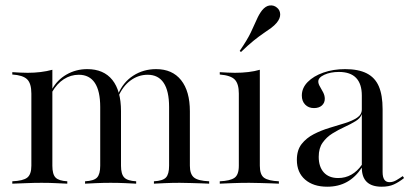

<svg xmlns="http://www.w3.org/2000/svg" viewBox="-20 -684 1530 715"><path d="M553.2 0V-8.9Q586.3 -10.5 598 -23Q609.7 -35.5 609.7 -66.9V-285.5Q609.7 -345.2 589.5 -375.4Q569.4 -405.6 529.8 -405.6Q495.2 -405.6 466.1 -384.3Q437.1 -362.9 420.2 -323.4L419.4 -332.3Q437.9 -377.4 475.8 -402Q513.7 -426.6 561.3 -426.6Q621.8 -426.6 654.4 -385.5Q687.1 -344.4 687.1 -269.4V-66.9Q687.1 -35.5 702.4 -23Q717.7 -10.5 758.9 -8.9V0Q748.4 -0.8 730.2 -1.2Q712.1 -1.6 690.7 -2.4Q669.4 -3.2 649.2 -3.2Q621 -3.2 594 -2Q566.9 -0.8 553.2 0ZM25.8 0V-8.9Q66.1 -10.5 81.5 -22.6Q96.8 -34.7 96.8 -66.9V-335.5Q96.8 -373.4 81 -388.7Q65.3 -404 25.8 -406.5V-415.3Q40.3 -414.5 54 -413.7Q67.7 -412.9 83.1 -412.9Q108.1 -412.9 131 -415.7Q154 -418.5 175 -424.2V-66.9Q175 -34.7 187.1 -22.6Q199.2 -10.5 230.6 -8.9V0Q211.3 -0.8 186.7 -2Q162.1 -3.2 134.7 -3.2Q107.3 -3.2 79 -2Q50.8 -0.8 25.8 0ZM296.8 0V-8.9Q329.8 -10.5 341.5 -23Q353.2 -35.5 353.2 -66.9V-285.5Q353.2 -345.2 333.1 -375.4Q312.9 -405.6 273.4 -405.6Q243.5 -405.6 217.7 -389.1Q191.9 -372.6 173.4 -340.3V-350.8Q192.7 -386.3 227.8 -406.5Q262.9 -426.6 304.8 -426.6Q366.1 -426.6 398.4 -386.3Q430.6 -346 430.6 -270.2V-66.9Q430.6 -35.5 442.7 -23Q454.8 -10.5 487.1 -8.9V0Q474.2 -0.8 446.8 -2Q419.4 -3.2 391.9 -3.2Q365.3 -3.2 337.9 -2Q310.5 -0.8 296.8 0Z M798.4 0V-8.9Q837.1 -10.5 853.2 -21.8Q869.4 -33.1 869.4 -66.9V-335.5Q869.4 -371.8 854.4 -387.5Q839.5 -403.2 798.4 -406.5V-415.3Q812.1 -414.5 826.6 -413.7Q841.1 -412.9 854.8 -412.9Q881.5 -412.9 904.8 -415.7Q928.2 -418.5 947.6 -424.2V-66.9Q947.6 -33.1 963.7 -21.8Q979.8 -10.5 1018.5 -8.9V0Q1008.1 -0.8 990.3 -1.2Q972.6 -1.6 950.8 -2.4Q929 -3.2 908.1 -3.2Q877.4 -3.2 845.6 -2Q813.7 -0.8 798.4 0ZM877.4 -490.3 872.6 -494.4Q900.8 -535.5 914.1 -563.3Q927.4 -591.1 935.9 -610.9Q944.4 -630.6 955.6 -645.2Q969.4 -662.1 984.7 -663.7Q1000 -665.3 1011.3 -655.6Q1022.6 -646.8 1023.4 -631.5Q1024.2 -616.1 1010.5 -599.2Q1001.6 -588.7 989.5 -579.8Q977.4 -571 961.3 -560.1Q945.2 -549.2 924.6 -532.7Q904 -516.1 877.4 -490.3Z M1198.4 11.3Q1146.8 11.3 1116.1 -15.3Q1085.5 -41.9 1085.5 -88.7Q1085.5 -125 1103.2 -147.6Q1121 -170.2 1148.4 -184.3Q1175.8 -198.4 1206.5 -207.7Q1237.1 -216.9 1264.5 -225.4Q1291.9 -233.9 1309.7 -245.6Q1327.4 -257.3 1327.4 -276.6V-328.2Q1327.4 -371.8 1306 -394Q1284.7 -416.1 1241.9 -416.1Q1210.5 -416.1 1187.9 -405.6Q1165.3 -395.2 1165.3 -380.6Q1165.3 -371.8 1171.4 -361.7Q1177.4 -351.6 1183.5 -339.9Q1189.5 -328.2 1189.5 -316.1Q1189.5 -300.8 1178.6 -291.1Q1167.7 -281.5 1149.2 -281.5Q1129 -281.5 1116.5 -294.4Q1104 -307.3 1104 -328.2Q1104 -356.5 1125.8 -378.6Q1147.6 -400.8 1184.3 -413.7Q1221 -426.6 1265.3 -426.6Q1314.5 -426.6 1345.6 -410.9Q1376.6 -395.2 1390.7 -362.5Q1404.8 -329.8 1404.8 -277.4V-43.5Q1404.8 -24.2 1411.3 -14.9Q1417.7 -5.6 1430.6 -5.6Q1443.5 -5.6 1456 -12.9Q1468.5 -20.2 1479.8 -28.2L1484.7 -21Q1465.3 -5.6 1446.8 2.8Q1428.2 11.3 1401.6 11.3Q1327.4 11.3 1327.4 -59.7Q1304 -24.2 1272.2 -6.5Q1240.3 11.3 1198.4 11.3ZM1239.5 -21Q1266.1 -21 1288.3 -33.5Q1310.5 -46 1327.4 -70.2V-258.9Q1321.8 -243.5 1304 -232.7Q1286.3 -221.8 1263.3 -211.3Q1240.3 -200.8 1218.1 -187.1Q1196 -173.4 1181.5 -152.8Q1166.9 -132.3 1166.9 -100Q1166.9 -62.9 1185.9 -41.9Q1204.8 -21 1239.5 -21Z"/></svg>

Font: Playfair 144pt
Style: Regular
Weight: 400
Designer: Claus Eggers Sørensen
Foundry: Claus Eggers Sørensen
Version: Version 2.001;gftools[0.9.30]